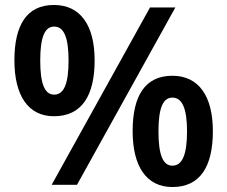

<svg xmlns="http://www.w3.org/2000/svg" viewBox="-20 -744 915 773"><path d="M197 -724C87 -724 38 -642 38 -501C38 -360 93 -276 197 -276C310 -276 361 -360 361 -501C361 -642 304 -724 197 -724ZM686 -714H584L188 0H290ZM198 -637C238 -637 256 -592 256 -500C256 -408 238 -363 198 -363C159 -363 142 -409 142 -500C142 -592 159 -637 198 -637ZM674 -439C563 -439 514 -357 514 -216C514 -75 569 9 674 9C787 9 837 -75 837 -216C837 -357 780 -439 674 -439ZM674 -351C714 -351 733 -306 733 -215C733 -122 714 -77 674 -77C635 -77 618 -123 618 -215C618 -306 635 -351 674 -351Z"/></svg>

Font: Noto Sans Myanmar SemiBold
Style: Regular
Weight: 600
Designer: Monotype Design Team
Foundry: Monotype Imaging Inc.
Version: Version 2.107